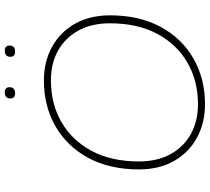

<svg xmlns="http://www.w3.org/2000/svg" viewBox="-58 -828 895 820"><g transform="rotate(-90 390.0 -417.5)"><path d="M355 10Q275 10 212 -24.5Q149 -59 113 -122.5Q77 -186 77 -272Q77 -397 126 -488Q175 -579 261 -628.5Q347 -678 457 -678Q537 -678 600 -643.5Q663 -609 699 -545.5Q735 -482 735 -396Q735 -271 686 -180Q637 -89 551 -39.5Q465 10 355 10ZM355 -20Q455 -20 533 -65Q611 -110 656 -194Q701 -278 701 -396Q701 -474 670 -530.5Q639 -587 584.5 -617.5Q530 -648 457 -648Q357 -648 279 -603Q201 -558 156 -474Q111 -390 111 -272Q111 -194 142 -137.5Q173 -81 228 -50.5Q283 -20 355 -20ZM580 -801Q558 -801 558 -821Q558 -845 584 -845Q606 -845 606 -825Q606 -801 580 -801ZM402 -801Q380 -801 380 -821Q380 -845 406 -845Q428 -845 428 -825Q428 -801 402 -801Z"/></g></svg>

Font: Gantari Thin
Style: Italic
Weight: 100
Italic angle: -10°
Designer: Anugrah Pasau
Foundry: Lafontype
Version: Version 1.000; ttfautohint (v1.8.4.7-5d5b)